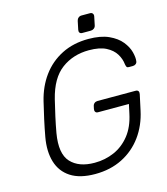

<svg xmlns="http://www.w3.org/2000/svg" viewBox="-124 -939 911 1045"><g transform="rotate(-15 332.0 -416.5)"><path d="M283 10Q197 10 145.5 -23.5Q94 -57 76 -117Q58 -177 72 -255Q80 -300 91 -350Q102 -400 113 -445Q132 -524 175.5 -583.5Q219 -643 285 -676.5Q351 -710 436 -710Q505 -710 550 -689.5Q595 -669 619.5 -638.5Q644 -608 652 -577Q660 -546 657 -525Q656 -516 649 -510.5Q642 -505 632 -505H610Q601 -505 598 -509.5Q595 -514 593 -525Q590 -556 572.5 -584.5Q555 -613 519 -631.5Q483 -650 423 -650Q334 -650 268.5 -601.5Q203 -553 175 -440Q164 -395 154 -350Q144 -305 136 -260Q117 -148 162 -99Q207 -50 296 -50Q355 -50 406.5 -72.5Q458 -95 495 -141.5Q532 -188 547 -260L558 -311H384Q374 -311 369.5 -317.5Q365 -324 367 -334L370 -348Q372 -359 379.5 -365Q387 -371 397 -371H611Q622 -371 626.5 -365Q631 -359 629 -348L610 -260Q593 -180 548.5 -119Q504 -58 436.5 -24Q369 10 283 10ZM413 -750Q403 -750 398.5 -756Q394 -762 396 -772L406 -820Q408 -830 415.5 -836.5Q423 -843 433 -843H481Q491 -843 496 -836.5Q501 -830 499 -820L489 -772Q487 -762 479 -756Q471 -750 461 -750Z"/></g></svg>

Font: Rubik Light
Style: Italic
Weight: 300
Italic angle: -12°
Designer: Hubert and Fischer
Foundry: Hubert and Fischer
Version: Version 2.300;gftools[0.9.30]